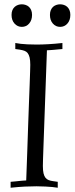

<svg xmlns="http://www.w3.org/2000/svg" viewBox="-20 -881 350 901"><path d="M29.8 -27.8Q42.5 -28.8 52.2 -29.8Q62 -30.8 70.3 -31.7Q78.6 -32.7 86.4 -33.2Q94.2 -33.7 103 -34.2Q105.5 -99.1 107.7 -162.6Q109.9 -226.1 111.8 -284.2Q113.8 -342.3 115.7 -392.6Q117.7 -442.9 119.1 -481.4Q120.6 -520 121.3 -544.9Q122.1 -569.8 122.1 -577.1Q122.1 -598.1 118.9 -611.3Q115.7 -624.5 109.6 -632.1Q103.5 -639.6 94.2 -642.8Q85 -646 73.2 -647.9L51.8 -650.9V-679.2Q62.5 -677.2 77.6 -675.3Q90.3 -673.8 108.6 -672.9Q127 -671.9 151.9 -671.9Q176.8 -671.9 206.8 -673.6Q236.8 -675.3 272.9 -679.2V-650.9Q260.3 -649.9 250.5 -648.9Q240.7 -647.9 232.7 -647.2Q224.6 -646.5 216.8 -646Q209 -645.5 200.2 -645Q197.8 -580.1 195.6 -516.4Q193.4 -452.6 191.2 -394.8Q189 -336.9 187.3 -286.4Q185.5 -235.8 184.1 -197.3Q182.6 -158.7 181.9 -133.8Q181.2 -108.9 181.2 -102.1Q181.2 -80.6 184.3 -67.4Q187.5 -54.2 193.6 -46.6Q199.7 -39.1 209 -35.6Q218.3 -32.2 230 -30.8L251 -27.8V0Q240.2 -1.5 225.1 -3.4Q212.4 -4.4 193.8 -5.6Q175.3 -6.8 150.9 -6.8Q126 -6.8 96.2 -5.4Q66.4 -3.9 29.8 0V-27.8ZM214.4 -811Q214.4 -824.2 218.5 -833.7Q222.7 -843.3 229.2 -849.1Q235.8 -855 244.6 -857.9Q253.4 -860.8 262.2 -860.8Q271 -860.8 279.8 -857.9Q288.6 -855 295.2 -849.1Q301.8 -843.3 305.9 -833.7Q310.1 -824.2 310.1 -811Q310.1 -786.1 296.4 -770.5Q282.7 -754.9 262.2 -754.9Q241.7 -754.9 228 -770.5Q214.4 -786.1 214.4 -811ZM34.2 -811Q34.2 -824.2 38.3 -833.7Q42.5 -843.3 49.3 -849.1Q56.2 -855 64.7 -857.9Q73.2 -860.8 82.5 -860.8Q91.3 -860.8 100.1 -857.9Q108.9 -855 115.5 -849.1Q122.1 -843.3 126.2 -833.7Q130.4 -824.2 130.4 -811Q130.4 -786.1 116.7 -770.5Q103 -754.9 82.5 -754.9Q62 -754.9 48.1 -770.5Q34.2 -786.1 34.2 -811Z"/></svg>

Font: Simonetta
Style: Regular
Weight: 400
Designer: Gayaneh Bagdasaryan
Foundry: BrownFox
Version: Version 1.001